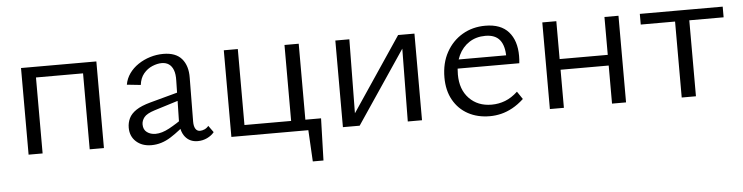

<svg xmlns="http://www.w3.org/2000/svg" viewBox="-40 -593 3535 914"><g transform="rotate(-5 1727.5 -136.0)"><path d="M370 0V-414H438V0ZM78 0V-414H145V0ZM110 -363V-414H405V-363Z M886 6Q848 6 826 -21.5Q804 -49 805 -101L809 -290Q810 -321 802.5 -340.5Q795 -360 781 -369.5Q767 -379 747 -379Q726 -379 702 -369Q678 -359 660.5 -338Q643 -317 639 -284L573 -291Q578 -320 595 -344Q612 -368 638 -385.5Q664 -403 695 -412.5Q726 -422 758 -422Q818 -422 846.5 -388.5Q875 -355 874 -298L872 -88Q872 -66 879.5 -54Q887 -42 901 -42Q912 -42 923 -47Q934 -52 942 -62L965 -30Q952 -14 931 -4Q910 6 886 6ZM665 6Q620 6 592 -19.5Q564 -45 564 -86Q564 -110 574 -131Q584 -152 608.5 -168.5Q633 -185 677 -197L843 -242L848 -206L694 -158Q656 -146 643.5 -130Q631 -114 631 -96Q631 -71 648 -58.5Q665 -46 689 -46Q719 -46 755 -65.5Q791 -85 835 -116L846 -92Q803 -51 758 -22.5Q713 6 665 6Z M1337 0V-414H1405V0ZM1079 0V-51H1372V0ZM1047 0V-414H1114V0ZM1368 0V-51H1480L1451 0ZM1423 150 1412 -51H1480L1474 150Z M1890 0 1895 -414H1958V0ZM1580 0V-414H1647L1642 0ZM1622 0V-30L1880 -414H1918V-383L1660 0Z M2282 9Q2223 9 2178 -15.5Q2133 -40 2107.5 -85.5Q2082 -131 2082 -193Q2082 -262 2110.5 -313.5Q2139 -365 2187.5 -393.5Q2236 -422 2297 -422Q2371 -422 2408 -380Q2445 -338 2445 -265Q2445 -257 2444.5 -247.5Q2444 -238 2443 -230H2384V-265Q2384 -319 2362 -346.5Q2340 -374 2293 -374Q2249 -374 2216 -352.5Q2183 -331 2165 -293Q2147 -255 2147 -202Q2147 -130 2188 -87.5Q2229 -45 2295 -45Q2329 -45 2360 -57Q2391 -69 2420 -96L2445 -59Q2418 -34 2390.5 -19Q2363 -4 2336 2.5Q2309 9 2282 9ZM2120 -230 2129 -273H2434V-230Z M2866 0V-414H2933V0ZM2569 0V-414H2636V0ZM2601 -182V-233H2901V-182Z M3199 0V-414H3267V0ZM3035 -363V-414H3431V-363Z"/></g></svg>

Font: Ysabeau Office
Style: Regular
Weight: 400
Designer: Christian Thalmann (Catharsis Fonts)
Version: Version 2.001;gftools[0.9.30]; featfreeze: tnum,lnum,ss02